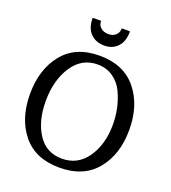

<svg xmlns="http://www.w3.org/2000/svg" viewBox="-153 -965 970 1090"><g transform="rotate(20 331.5 -420.0)"><path d="M444.3 -851.6H394.5Q394.5 -825.2 377.4 -810.1Q360.4 -794.9 334 -794.9Q305.7 -794.9 287.6 -810.1Q269.5 -825.2 269.5 -851.6H218.8Q218.8 -790 250.5 -757.8Q282.2 -725.6 334 -725.6Q382.8 -725.6 413.6 -757.8Q444.3 -790 444.3 -851.6ZM129.9 -316.4Q129.9 -442.4 185.5 -527.3Q241.2 -612.3 336.9 -612.3Q391.6 -612.3 432.1 -583.5Q472.7 -554.7 493.7 -508.8Q514.6 -462.9 524.4 -415.5Q534.2 -368.2 534.2 -321.3Q534.2 -201.2 478.5 -120.6Q422.9 -40 327.1 -40Q232.4 -40 181.2 -118.2Q129.9 -196.3 129.9 -316.4ZM554.2 -81.5Q631.8 -175.8 631.8 -324.2Q631.8 -472.7 554.2 -567.9Q476.6 -663.1 331.1 -663.1Q185.5 -663.1 108.9 -567.9Q32.2 -472.7 32.2 -324.2Q32.2 -175.8 108.9 -81.5Q185.5 12.7 331.1 12.7Q476.6 12.7 554.2 -81.5Z"/></g></svg>

Font: Kurale
Style: Regular
Weight: 400
Version: 1.0; ttfautohint (v1.3)